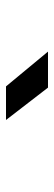

<svg xmlns="http://www.w3.org/2000/svg" viewBox="210 -1035 180 640"><g transform="rotate(90 300.0 -715.0)"><path d="M380 -645 272 -785H152L268 -645Z"/></g></svg>

Font: Tekne LDO SemiBold
Style: Regular
Weight: 600
Monospace: yes
Designer: Alessio Laiso, Mario Rullo, Paolo Rosset
Foundry: Alessio Laiso
Version: Version 1.000;hotconv 1.0.109;makeotfexe 2.5.65596